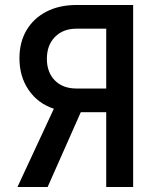

<svg xmlns="http://www.w3.org/2000/svg" viewBox="-20 -750 640 770"><path d="M50 0 196 -314Q132 -335 95 -389Q58 -443 58 -516Q58 -581 86.5 -629Q115 -677 166.5 -703.5Q218 -730 287 -730H514V0H406V-300H304L171 0ZM287 -395H406V-635H287Q233 -635 200.5 -602Q168 -569 168 -514Q168 -460 200 -427.5Q232 -395 287 -395Z"/></svg>

Font: Pitagon Sans Mono SemiBold
Style: Regular
Weight: 600
Monospace: yes
Designer: Travis Tran
Foundry: Pitagon
Version: Version 1.001; ttfautohint (v1.8.4.7-5d5b);gftools[0.9.26]